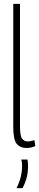

<svg xmlns="http://www.w3.org/2000/svg" viewBox="-20 -760 205 999"><path d="M84 -740V-103Q84 -53 95 -38.5Q106 -24 125 -24Q131 -24 139 -25.5Q147 -27 159 -31L164 0Q141 10 119 10Q85 10 67 -11.5Q49 -33 49 -100V-740ZM66 219Q82 187 88.5 158.5Q95 130 95 104Q95 95 94 86.5Q93 78 91 70H123Q124 77 125 85Q126 93 126 102Q126 136 119 163.5Q112 191 97 219Z"/></svg>

Font: Georama Condensed ExtraLight
Style: Regular
Weight: 200
Width: 3
Designer: Jean-Baptiste Levee
Foundry: Production Type
Version: Version 1.000